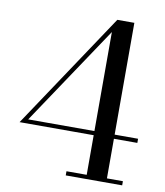

<svg xmlns="http://www.w3.org/2000/svg" viewBox="-84 -819 762 888"><g transform="rotate(10 297.0 -375.0)"><path d="M285 0V-19.5H380V-690L69 -225H585V-205.5H32L395 -750H475V-19.5H550V0Z"/></g></svg>

Font: Bodoni Moda SC 11pt
Style: Regular
Weight: 400
Version: Version 2.005